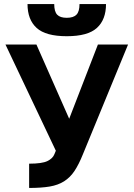

<svg xmlns="http://www.w3.org/2000/svg" viewBox="-20 -920 660 949"><path d="M124 -111Q188 -111 214.5 -124Q241 -137 249 -158L256 -175L7 -700H160L322 -333L464 -700H613L390 -158Q370 -108 348.5 -75.5Q327 -43 297 -24Q267 -5 225.5 2Q184 9 124 9ZM310 -741Q206 -741 161 -782Q116 -823 116 -900H248Q248 -863 262.5 -847.5Q277 -832 310 -832Q343 -832 358 -847.5Q373 -863 373 -900H504Q504 -823 459 -782Q414 -741 310 -741Z"/></svg>

Font: 
Style: 㨦
Weight: 700
Designer: A.Korolkova, Vitaly Kuzmin
Foundry: ParaType Ltd
Version: Version 2.000